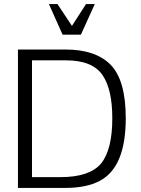

<svg xmlns="http://www.w3.org/2000/svg" viewBox="-20 -922 690 942"><path d="M377 -752H287L220 -902H262L333 -795L402 -902H445ZM68 -679H302Q448 -679 522 -605Q597 -529 597 -342Q597 -100 468 -34Q404 0 299 0H68ZM137 -626V-53H277Q420 -53 476 -120Q531 -188 531 -342Q531 -482 484 -552Q435 -626 303 -626Z"/></svg>

Font: Pavanam
Style: Regular
Weight: 400
Designer: Tharique Azeez
Foundry: Tharique Azeez
Version: Version 1.86; ttfautohint (v1.3) -l 8 -r 50 -G 200 -x 14 -D 